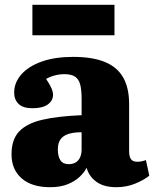

<svg xmlns="http://www.w3.org/2000/svg" viewBox="-20 -766 642 800"><path d="M189 14Q112 14 70 -23Q28 -60 28 -123Q28 -185 60 -218.5Q92 -252 156.5 -267Q221 -282 320 -286V-356Q320 -390 314.5 -412.5Q309 -435 293.5 -446Q278 -457 248 -457Q228 -457 207.5 -451.5Q187 -446 172 -437Q183 -421 189.5 -408.5Q196 -396 198.5 -387Q201 -378 201 -371Q201 -347 179.5 -331Q158 -315 115 -315Q76 -315 57.5 -333Q39 -351 39 -380Q39 -422 69 -456Q99 -490 154 -509.5Q209 -529 284 -529Q365 -529 416.5 -508Q468 -487 493 -443.5Q518 -400 518 -332V-137Q518 -114 525.5 -103Q533 -92 552 -92Q562 -92 571 -94Q580 -96 588 -99L602 -34Q580 -16 543.5 -1Q507 14 465 14Q412 14 381 -9Q350 -32 341 -67Q331 -47 311 -28.5Q291 -10 261 2Q231 14 189 14ZM266 -82Q283 -82 295 -89Q307 -96 313.5 -110Q320 -124 320 -143V-215Q286 -215 264 -207.5Q242 -200 231.5 -184.5Q221 -169 221 -143Q221 -115 231.5 -98.5Q242 -82 266 -82ZM115 -619V-746H457V-619Z"/></svg>

Font: Literata 18pt ExtraBold
Style: Regular
Weight: 800
Designer: Latin by Veronika Burian and Jose Scaglione. Greek by Irene Vlachou. Cyrillic by Vera Evstafieva.
Foundry: TypeTogether
Version: Version 3.103;gftools[0.9.29]